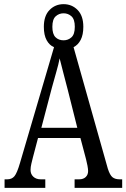

<svg xmlns="http://www.w3.org/2000/svg" viewBox="-20 -904 608 924"><path d="M2 0V-41H15Q37 -41 49.5 -56Q62 -71 76 -119L240 -677Q218 -686 204.5 -710.5Q191 -735 191 -775Q191 -828 218.5 -856Q246 -884 286 -884Q326 -884 353.5 -856Q381 -828 381 -775Q381 -737 368.5 -712.5Q356 -688 334 -677L499 -92Q509 -61 521.5 -51Q534 -41 556 -41H568V0H339V-41H361Q381 -41 392.5 -52Q404 -63 404 -81Q404 -90 401 -106.5Q398 -123 394 -138L367 -240H163L138 -145Q135 -133 131 -116.5Q127 -100 127 -86Q127 -66 140.5 -53.5Q154 -41 176 -41H198V0ZM286 -710Q308 -710 324 -724.5Q340 -739 340 -775Q340 -811 324 -825.5Q308 -840 286 -840Q264 -840 248 -825.5Q232 -811 232 -775Q232 -740 247 -725Q262 -710 286 -710ZM179 -289H352L306 -472Q294 -518 284 -556.5Q274 -595 267 -623Q262 -596 251 -558Q240 -520 230 -483Z"/></svg>

Font: Noto Serif Lao ExtraCondensed
Style: Regular
Weight: 400
Width: 2
Designer: Monotype Design Team
Foundry: Monotype Imaging Inc.
Version: Version 2.003; ttfautohint (v1.8.4.7-5d5b)